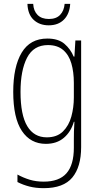

<svg xmlns="http://www.w3.org/2000/svg" viewBox="-20 -740 518 1001"><path d="M227 -539Q284 -539 316 -511.5Q348 -484 364 -445H368L373 -529H403V27Q403 130 357 185.5Q311 241 208 241Q167 241 133.5 232.5Q100 224 71 209V170Q102 187 135 197Q168 207 208 207Q288 207 326.5 163.5Q365 120 365 30V-10Q365 -33 365.5 -55Q366 -77 368 -105H365Q350 -53 313 -21.5Q276 10 219 10Q139 10 94 -57.5Q49 -125 49 -261Q49 -392 93 -465.5Q137 -539 227 -539ZM230 -505Q155 -505 121 -439Q87 -373 87 -261Q87 -141 122 -82.5Q157 -24 224 -24Q277 -24 308 -54.5Q339 -85 352 -132.5Q365 -180 365 -232V-308Q365 -365 352 -409.5Q339 -454 309 -479.5Q279 -505 230 -505ZM346 -720Q343 -668 313.5 -638Q284 -608 234 -608Q186 -608 155.5 -636.5Q125 -665 123 -720H153Q155 -683 176 -662Q197 -641 235 -641Q273 -641 293.5 -662.5Q314 -684 317 -720Z"/></svg>

Font: Noto Sans Gujarati UI Condensed ExtraLight
Style: Regular
Weight: 200
Width: 3
Designer: Jelle Bosma - Monotype Design Team, Universal Thirst
Foundry: Monotype Imaging Inc.
Version: Version 2.106; ttfautohint (v1.8.4.7-5d5b)